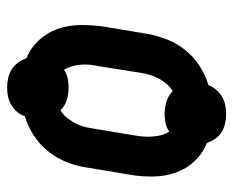

<svg xmlns="http://www.w3.org/2000/svg" viewBox="-78 -530 656 540"><g transform="rotate(-90 250.0 -260.0)"><path d="M200 48Q186 48 172.5 45Q159 42 148 35Q137 28 129.5 17Q122 6 118 -6Q88 -18 66.5 -41Q45 -64 34.5 -94Q24 -124 23.5 -157.5Q23 -191 29 -225L49 -345Q53 -373 64 -400.5Q75 -428 94 -452Q113 -476 139 -493Q165 -510 193 -518Q197 -530 205.5 -540Q214 -550 225.5 -556.5Q237 -563 249 -565.5Q261 -568 273 -568Q287 -568 300.5 -565Q314 -562 325 -555Q336 -548 344 -537Q352 -526 356 -514Q385 -502 406.5 -479Q428 -456 438.5 -426Q449 -396 449.5 -362.5Q450 -329 445 -295L425 -175Q420 -147 409.5 -119.5Q399 -92 380 -68Q361 -44 335 -27Q309 -10 281 -2Q276 10 267.5 20Q259 30 248 36.5Q237 43 224.5 45.5Q212 48 200 48ZM264 -102Q275 -109 284 -119.5Q293 -130 299 -141.5Q305 -153 309 -165.5Q313 -178 315 -191L334 -311Q337 -323 338 -336Q339 -349 338 -361.5Q337 -374 333.5 -386Q330 -398 324 -408Q312 -400 299 -397.5Q286 -395 273 -395Q255 -395 238 -400.5Q221 -406 210 -418Q198 -411 189.5 -400.5Q181 -390 174.5 -378.5Q168 -367 164.5 -354.5Q161 -342 159 -329L139 -209Q137 -197 136 -184Q135 -171 136 -158.5Q137 -146 140 -134Q143 -122 150 -112Q161 -120 174 -122.5Q187 -125 200 -125Q218 -125 235 -119.5Q252 -114 264 -102Z"/></g></svg>

Font: Iosevka SS04 Heavy Oblique
Style: Regular
Weight: 900
Italic angle: -9°
Monospace: yes
Designer: Belleve Invis
Foundry: Belleve Invis
Version: Version 19.0.0; ttfautohint (v1.8.4)